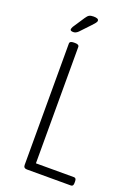

<svg xmlns="http://www.w3.org/2000/svg" viewBox="-162 -930 710 996"><g transform="rotate(20 193.5 -432.0)"><path d="M121 0Q102 0 102 -18V-688Q102 -702 124 -702H132Q154 -702 154 -688V-46H364Q377 -46 377 -28V-18Q377 0 364 0ZM103 -752Q86 -752 86 -761Q86 -766 91 -776L134 -841Q143 -855 151.5 -859.5Q160 -864 175 -864Q203 -864 203 -851Q203 -844 196.5 -836.5Q190 -829 181 -819L130 -765Q117 -752 103 -752Z"/></g></svg>

Font: Asap Condensed ExtraLight
Style: Regular
Weight: 200
Width: 3
Designer: Pablo Cosgaya
Foundry: Omnibus-Type
Version: Version 3.001; ttfautohint (v1.8.4.7-5d5b)